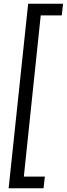

<svg xmlns="http://www.w3.org/2000/svg" viewBox="-20 -780 356 1023"><path d="M130 -760H316L309 -698H197L107 161H219L212 223H26Z"/></svg>

Font: Zilla Slab Medium
Style: Regular
Weight: 500
Designer: Typotheque.com
Foundry: Typotheque type foundry
Version: Version 1.1; 2017